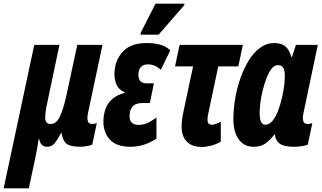

<svg xmlns="http://www.w3.org/2000/svg" viewBox="-80 -795 1765 1053"><path d="M-60 238 108 -549H246L180 -235Q167 -178 168 -146.5Q169 -115 198 -115Q229 -115 248.5 -156Q268 -197 284 -271L344 -549H482L403 -177Q390 -115 424 -115Q439 -115 451 -120L426 -2Q422 1 410 3.5Q398 6 384.5 8Q371 10 364 10Q308 10 286.5 -5.5Q265 -21 258 -65H255Q235 -28 219 -9Q203 10 180 10Q160 10 149.5 -0.5Q139 -11 135 -33H132Q129 -10 124.5 15.5Q120 41 112 79L78 238Z M635 10Q550 10 514 -39.5Q478 -89 490 -164Q498 -214 528 -244.5Q558 -275 603 -285L604 -290Q569 -302 556 -338.5Q543 -375 550 -420Q559 -479 601 -519Q643 -559 727 -559Q762 -559 795 -551Q828 -543 854 -519L802 -412Q770 -442 732 -442Q708 -442 695 -429.5Q682 -417 680 -397Q676 -375 685.5 -356.5Q695 -338 725 -338H764L742 -230H703Q668 -230 652 -215.5Q636 -201 632 -176Q622 -110 680 -110Q704 -110 725.5 -119Q747 -128 778 -150V-35Q744 -12 708 -1Q672 10 635 10ZM690 -605 693 -618 773 -775H932L930 -766L790 -605Z M1027 11Q973 11 944.5 -18.5Q916 -48 916 -100Q916 -120 919 -142Q922 -164 927 -187L979 -431H880L905 -549H1252L1227 -431H1117L1062 -171Q1060 -163 1059 -155.5Q1058 -148 1058 -138Q1058 -111 1082 -111Q1092 -111 1106 -116Q1120 -121 1131 -127V-18Q1107 -4 1078.5 3.5Q1050 11 1027 11Z M1311 10Q1259 10 1229.5 -30.5Q1200 -71 1200 -141Q1200 -195 1209.5 -252.5Q1219 -310 1238 -364.5Q1257 -419 1284 -463Q1311 -507 1346.5 -533Q1382 -559 1424 -559Q1462 -559 1484 -541.5Q1506 -524 1518 -482H1521L1543 -549H1663L1585 -178Q1581 -160 1581 -149Q1581 -115 1606 -115Q1611 -115 1619 -116Q1627 -117 1633 -120L1608 -2Q1598 3 1575.5 6.5Q1553 10 1536 10Q1477 10 1453.5 -7.5Q1430 -25 1428 -57H1425Q1399 -24 1374 -7Q1349 10 1311 10ZM1374 -111Q1398 -111 1416 -134Q1434 -157 1446.5 -191.5Q1459 -226 1466 -258Q1477 -305 1479.5 -334Q1482 -363 1482 -382Q1482 -438 1445 -438Q1426 -438 1410 -418.5Q1394 -399 1382 -367.5Q1370 -336 1361 -300.5Q1352 -265 1348 -231.5Q1344 -198 1344 -176Q1344 -111 1374 -111Z"/></svg>

Font: Noto Sans ExtraCondensed ExtraBold
Style: Italic
Weight: 800
Width: 2
Italic angle: -12°
Designer: Monotype Design Team
Foundry: Monotype Imaging Inc.
Version: Version 2.013; ttfautohint (v1.8.4.7-5d5b)